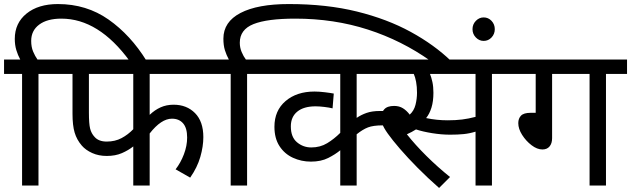

<svg xmlns="http://www.w3.org/2000/svg" viewBox="-20 -916 3116 948"><path d="M89 -551H0V-622H80Q68 -644 60.5 -669Q53 -694 53 -724Q53 -802 111 -849Q169 -896 266 -896Q407 -896 516 -819.5Q625 -743 704 -615H620Q467 -824 283 -824Q213 -824 173.5 -794.5Q134 -765 134 -714Q134 -684 143.5 -661.5Q153 -639 165 -622H273V-551H170V0H89Z M719 -551V-349Q744 -373 773 -386Q802 -399 837 -399Q902 -399 943 -357.5Q984 -316 984 -239Q984 -193 969 -141Q954 -89 919 -39L847 -80Q872 -112 888 -154Q904 -196 904 -237Q904 -284 884 -307Q864 -330 829 -330Q776 -330 719 -257V0H638V-193Q614 -174 582 -160Q550 -146 507 -146Q467 -146 435 -160.5Q403 -175 384 -197Q359 -226 348.5 -261.5Q338 -297 338 -354V-551H259V-622H1045V-551ZM419 -551V-360Q419 -305 425 -281Q431 -257 447 -240Q467 -217 507 -217Q548 -217 580 -234Q612 -251 638 -278V-551Z M1119 -551H1030V-622H1110Q1098 -644 1090.5 -668Q1083 -692 1083 -725Q1083 -808 1167.5 -852Q1252 -896 1406 -896Q1593 -896 1742.5 -859Q1892 -822 2008 -758.5Q2124 -695 2207 -615H2106Q1964 -716 1796.5 -770Q1629 -824 1438 -824Q1299 -824 1231.5 -797Q1164 -770 1164 -705Q1164 -681 1173 -659.5Q1182 -638 1194 -622H1303V-551H1200V0H1119Z M1907 -551H1741V-334Q1763 -349 1790 -358.5Q1817 -368 1856 -368H1920V-297H1869Q1823 -297 1797 -287Q1771 -277 1741 -253V0H1660V-174Q1636 -154 1600.5 -136Q1565 -118 1515 -118Q1468 -118 1426.5 -137Q1385 -156 1360 -194.5Q1335 -233 1335 -290Q1335 -370 1390 -417Q1445 -464 1533 -464Q1556 -464 1584.5 -460.5Q1613 -457 1628 -454L1622 -381Q1606 -385 1581.5 -388Q1557 -391 1538 -391Q1480 -391 1448 -365Q1416 -339 1416 -292Q1416 -239 1446.5 -213.5Q1477 -188 1517 -188Q1561 -188 1595.5 -209Q1630 -230 1660 -260V-551H1289V-622H1907Z M2409 -551V0H2328V-266Q2299 -257 2270 -254Q2241 -251 2202 -251Q2160 -251 2113.5 -258.5Q2067 -266 2034 -277Q2014 -264 1989 -253Q2030 -201 2085.5 -146Q2141 -91 2202 -42L2148 12Q2092 -37 2042.5 -87Q1993 -137 1955 -181Q1917 -225 1895 -256Q1873 -287 1867.5 -305Q1862 -323 1862 -340Q1862 -359 1877 -376Q1892 -393 1926 -393Q1951 -393 1969.5 -381.5Q1988 -370 2003 -350Q2024 -369 2031.5 -398.5Q2039 -428 2039 -458Q2039 -488 2034.5 -512Q2030 -536 2023 -551H1822V-622H2513V-551ZM2191 -322Q2230 -322 2262 -326Q2294 -330 2328 -339V-551H2103Q2110 -534 2115 -511Q2120 -488 2120 -458Q2120 -416 2110.5 -385Q2101 -354 2084 -333Q2136 -322 2191 -322Z M2313 -772Q2313 -796 2329.5 -813Q2346 -830 2368 -830Q2391 -830 2407 -813Q2423 -796 2423 -772Q2423 -748 2407 -731Q2391 -714 2368 -714Q2346 -714 2329.5 -731Q2313 -748 2313 -772Z M2706 -551V-234Q2706 -208 2693.5 -193Q2681 -178 2658 -178Q2632 -178 2604.5 -199Q2577 -220 2558 -250Q2539 -280 2539 -308Q2539 -331 2552.5 -345Q2566 -359 2600 -359H2625V-551H2498V-622H3076V-551H2972V0H2891V-551Z"/></svg>

Font: Go Noto Kurrent-Regular
Style: Regular
Weight: 400
Designer: Monotype Design Team
Foundry: Monotype Imaging Inc.
Version: Version 2.012; ttfautohint (v1.8.4.7-5d5b)